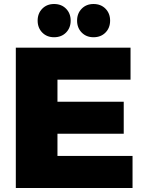

<svg xmlns="http://www.w3.org/2000/svg" viewBox="-20 -939 723 959"><path d="M59 -701H632V-541H267V-431H598V-271H267V-160H642V0H59ZM333 -836Q333 -800 310 -776.5Q287 -753 250 -753Q214 -753 191 -776.5Q168 -800 168 -836Q168 -872 191 -895.5Q214 -919 250 -919Q287 -919 310 -895.5Q333 -872 333 -836ZM530 -836Q530 -800 507 -776.5Q484 -753 447 -753Q411 -753 388 -776.5Q365 -800 365 -836Q365 -872 388 -895.5Q411 -919 447 -919Q484 -919 507 -895.5Q530 -872 530 -836Z"/></svg>

Font: #9Slide03 Montserrat ExtraBold
Style: Regular
Weight: 800
Designer: Julieta Ulanovsky
Foundry: Julieta Ulanovsky
Version: Version 6.001